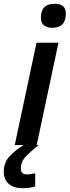

<svg xmlns="http://www.w3.org/2000/svg" viewBox="-55 -767 368 1015"><path d="M222 -620Q293 -620 293 -696Q293 -747 234 -747Q161 -747 161 -673Q161 -645 178.5 -632.5Q196 -620 222 -620ZM23 0H139L254 -541H138ZM63 228Q99 228 131 219V149Q120 151 109 153Q98 155 86 155Q55 155 55 124Q55 86 85.5 56Q116 26 148 0H70Q24 28 -5.5 60.5Q-35 93 -35 141Q-35 183 -8 205.5Q19 228 63 228Z"/></svg>

Font: Noto Sans UI Medium
Style: Italic
Weight: 500
Italic angle: -12°
Designer: Monotype Design Team
Foundry: Monotype Imaging Inc.
Version: Version 1.901